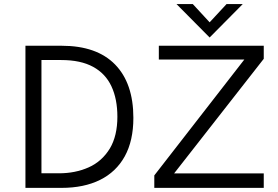

<svg xmlns="http://www.w3.org/2000/svg" viewBox="-20 -912 1348 932"><path d="M103.5 0ZM103.5 0ZM278.3 0H103.5V-689.9H279.3Q449.7 -689.9 538.6 -598.9Q627.4 -507.8 627.4 -339.8Q627.4 -229 585.7 -153.3Q543.9 -77.6 465.8 -38.8Q387.7 0 278.3 0ZM266.6 -70.8Q345.2 -70.8 409.9 -99.4Q474.6 -127.9 513.7 -191.9Q549.8 -253.4 549.8 -345.2Q549.8 -431.2 521 -492.9Q492.2 -554.7 431.9 -587.6Q371.6 -620.6 277.3 -620.6H181.2V-70.8ZM1260.3 0H729V-60.5L1166 -623H751V-689.9H1260.3V-626.5L825.2 -70.3H1260.3ZM997.6 -730 836.9 -892.1H916L997.6 -803.7L1079.6 -892.1H1158.2Z"/></svg>

Font: Acari Sans
Style: Regular
Weight: 400
Designer: Alfredo Marco Pradil and Stefan Peev
Foundry: Hanken Design Co.
Version: Version 1.045;February 4, 2021;FontCreator 13.0.0.2655 64-bi